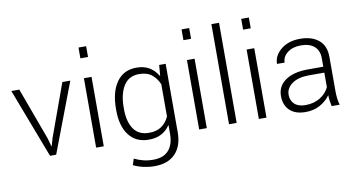

<svg xmlns="http://www.w3.org/2000/svg" viewBox="-89 -994 2670 1439"><g transform="rotate(-10 1246.0 -274.5)"><path d="M227.5 -132.3 245.6 -67.9H247.1L266.1 -132.3L409.7 -528.3H470.2L269.5 0H222.7L21.5 -528.3H82Z M631.8 0H573.7V-528.3H631.8ZM631.8 -679.7H573.7V-761.7H631.8Z M770.5 -259.8Q770.5 -388.7 823.5 -463.4Q876.5 -538.1 974.6 -538.1Q1031.7 -538.1 1071.8 -514.2Q1111.8 -490.2 1138.2 -445.8L1139.6 -446.3L1146.5 -528.3H1195.8V-6.8Q1195.8 97.2 1140.1 155Q1084.5 212.9 981.4 212.9Q940.9 212.9 898.4 203.6Q856 194.3 821.8 176.8L836.9 129.9Q871.6 146.5 905.8 155Q939.9 163.6 980.5 163.6Q1059.1 163.6 1098.1 118.9Q1137.2 74.2 1137.2 -6.8V-71.3L1135.7 -71.8Q1109.4 -32.2 1069.3 -11.2Q1029.3 9.8 973.6 9.8Q876.5 9.8 823.5 -59.6Q770.5 -128.9 770.5 -249.5ZM829.1 -249.5Q829.1 -152.3 867.4 -96.4Q905.8 -40.5 984.4 -40.5Q1042 -40.5 1079.1 -66.2Q1116.2 -91.8 1137.2 -137.7V-382.8Q1117.7 -429.7 1081.8 -458.5Q1045.9 -487.3 985.4 -487.3Q906.7 -487.3 867.9 -424.8Q829.1 -362.3 829.1 -259.8Z M1416 0H1357.9V-528.3H1416ZM1416 -679.7H1357.9V-761.7H1416Z M1643.1 0H1585V-761.7H1643.1Z M1870.1 0H1812V-528.3H1870.1ZM1870.1 -679.7H1812V-761.7H1870.1Z M2366.2 0Q2360.4 -27.3 2357.9 -45.9Q2355.5 -64.5 2355.5 -83.5L2354 -84Q2325.2 -43 2277.3 -16.6Q2229.5 9.8 2167.5 9.8Q2088.9 9.8 2046.9 -30.3Q2004.9 -70.3 2004.9 -140.6Q2004.9 -215.3 2067.1 -258.5Q2129.4 -301.8 2238.8 -301.8H2355.5V-367.2Q2355.5 -424.8 2319.6 -456.5Q2283.7 -488.3 2217.3 -488.3Q2154.8 -488.3 2115.2 -457.8Q2075.7 -427.2 2075.7 -382.3L2017.6 -382.8Q2017.6 -445.3 2074 -491.7Q2130.4 -538.1 2219.7 -538.1Q2309.1 -538.1 2361.3 -494.4Q2413.6 -450.7 2413.6 -366.2V-106.4Q2413.6 -78.1 2416.5 -52.2Q2419.4 -26.4 2427.2 0ZM2174.3 -41.5Q2238.8 -41.5 2286.4 -70.6Q2334 -99.6 2355.5 -146.5V-256.8H2237.8Q2156.7 -256.8 2109.9 -223.4Q2063 -189.9 2063 -138.7Q2063 -95.2 2092 -68.4Q2121.1 -41.5 2174.3 -41.5Z"/></g></svg>

Font: Roboto Web
Style: Light
Weight: 300
Designer: Google
Version: Version 1.200310; 2013